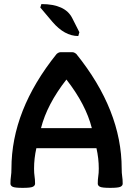

<svg xmlns="http://www.w3.org/2000/svg" viewBox="-20 -908 652 933"><path d="M156.7 -188Q145.5 -138.2 145.5 -88.9Q145.5 -66.4 147.9 -51.3Q150.4 -36.1 150.4 -15.6Q150.4 -5.9 139.6 -0.5Q128.9 4.9 90.3 4.9Q51.8 4.9 41.3 -0.5Q30.8 -5.9 30.8 -15.6Q30.8 -36.1 33.2 -51.3Q35.6 -66.4 35.6 -88.9Q35.6 -372.6 254.9 -645.5Q265.1 -654.3 273.9 -654.3H332Q340.8 -654.3 351.1 -645.5Q571.3 -372.1 571.3 -88.9Q571.3 -66.4 573.7 -51.3Q576.2 -36.1 576.2 -15.6Q576.2 -5.9 565.4 -0.5Q554.7 4.9 515.6 4.9Q476.1 4.9 465.6 -0.5Q455.1 -5.9 455.1 -15.6Q455.1 -36.1 457.5 -51.3Q460 -66.4 460 -88.9Q460 -138.2 448.7 -188ZM426.3 -285.2Q397 -400.9 302.7 -521.5Q208.5 -400.9 179.2 -285.2ZM360.4 -732.9Q293.5 -732.9 234.4 -802.2L175.8 -871.6L181.2 -888.2Q296.9 -888.2 331.1 -819.8L365.7 -751.5Z"/></svg>

Font: ALMAS
Style: Bold
Weight: 700
Designer: ALMAS Font/ by Husham Jawad Kadhim, derived from the Bainsely font by/ Paul James MIller
Foundry: High-Logic / Made with FontCreator
Version: Version 1.411;September 19, 2021;FontCreator 14.0.0.2814 32-